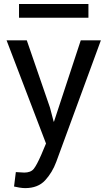

<svg xmlns="http://www.w3.org/2000/svg" viewBox="-20 -731 540 964"><path d="M106 213.5Q94.5 213.5 77.2 210.8Q60 208 50.5 205.5L59.5 133L101.5 135.5Q134.5 135.5 149.5 116.8Q164.5 98 187 46.5L211 -10.5L13 -528.5H114.5L231 -190.5L249.5 -120H251L385.5 -528.5H486.5L262.5 81.5Q242.5 135.5 206.5 174.5Q170.5 213.5 106 213.5ZM424 -642H75.5V-711H424Z"/></svg>

Font: Roberto Sans
Style: Regular
Weight: 400
Designer: Google (font) & Cristiano Sobral (main changes)
Version: Version 1.500; ttfautohint (v1.8.4.7-5d5b-dirty)